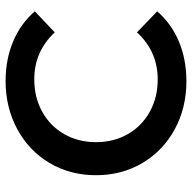

<svg xmlns="http://www.w3.org/2000/svg" viewBox="-20 -674 702 703"><g transform="rotate(-90 331.5 -322.0)"><path d="M387 -653Q466 -653 531.5 -625.5Q597 -598 642 -546L565 -473Q495 -548 393 -548Q327 -548 274.5 -519Q222 -490 192.5 -438.5Q163 -387 163 -322Q163 -257 192.5 -205.5Q222 -154 274.5 -125Q327 -96 393 -96Q495 -96 565 -172L642 -98Q597 -46 531.5 -18.5Q466 9 386 9Q289 9 210.5 -33.5Q132 -76 87 -151.5Q42 -227 42 -322Q42 -417 87 -492.5Q132 -568 211 -610.5Q290 -653 387 -653Z"/></g></svg>

Font: Montserrat Ace
Style: Bold
Weight: 600
Designer: Julieta Ulanovsky
Foundry: Julieta Ulanovsky
Version: Version 1